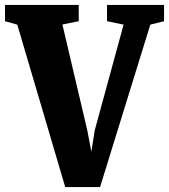

<svg xmlns="http://www.w3.org/2000/svg" viewBox="-36 -763 688 783"><path d="M-15.5 -676.5V-743H285V-676.5L218.5 -663L320 -231.5L336.5 -144.5L350.5 -232L468 -662.5L400.5 -676.5V-743H633V-676.5L577 -662.5L372 0H230L34.5 -662.5Z"/></svg>

Font: Merriweather 24pt SemiCondensed Black
Style: Regular
Weight: 900
Width: 4
Designer: Eben Sorkin
Foundry: Eben Sorkin
Version: Version 2.100